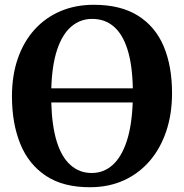

<svg xmlns="http://www.w3.org/2000/svg" viewBox="-20 -772 770 803"><path d="M359.5 11Q246 12 173 -36Q100 -84 65 -170Q30 -256 30 -369Q30 -456.5 54.5 -527.2Q79 -598 124.5 -648.2Q170 -698.5 232.8 -725.2Q295.5 -752 372 -752Q485 -752 557.5 -706.2Q630 -660.5 664.8 -577.8Q699.5 -495 699.5 -382.5Q699.5 -295 675.2 -223Q651 -151 606 -98.8Q561 -46.5 498.5 -18Q436 10.5 359.5 11ZM363.5 -48.5Q413.5 -48.5 450.8 -81.8Q488 -115 509.8 -180.8Q531.5 -246.5 535 -343.5H194.5Q197 -246 217.2 -180.5Q237.5 -115 274.8 -81.8Q312 -48.5 363.5 -48.5ZM194.5 -402.5H535.5Q533.5 -501.5 513 -565.8Q492.5 -630 455.2 -661.5Q418 -693 365.5 -693Q316 -693 278.5 -661.2Q241 -629.5 219.2 -565Q197.5 -500.5 194.5 -402.5Z"/></svg>

Font: Merriweather 24pt
Style: Bold
Weight: 700
Designer: Eben Sorkin
Foundry: Eben Sorkin
Version: Version 2.100